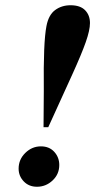

<svg xmlns="http://www.w3.org/2000/svg" viewBox="-20 -698 363 732"><path d="M146 -213 147 -351Q146 -448 148.5 -507.5Q151 -567 157 -598Q165 -641 190 -659.5Q215 -678 249 -678Q286 -678 304.5 -659Q323 -640 323 -610Q323 -583 307 -537.5Q291 -492 256 -415Q221 -338 164 -213ZM51 -55Q51 -90 76.5 -115Q102 -140 136 -140Q168 -140 187 -119Q206 -98 206 -69Q206 -34 180.5 -10Q155 14 121 14Q90 14 70.5 -6.5Q51 -27 51 -55Z"/></svg>

Font: DeepMind Serif Display
Style: Italic
Weight: 400
Italic angle: -12°
Designer: Frank Grießhammer / Modifications: Colophon Foundry
Foundry: Colophon Foundry
Version: Version 5.003; ttfautohint (v1.8.2)